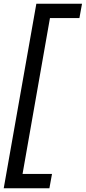

<svg xmlns="http://www.w3.org/2000/svg" viewBox="-28 -758 460 1030"><path d="M-8 252 167 -738H412L398 -661H240L93 175H251L237 252Z"/></svg>

Font: Gantari Medium
Style: Italic
Weight: 500
Italic angle: -10°
Designer: Anugrah Pasau
Foundry: Lafontype
Version: Version 1.000